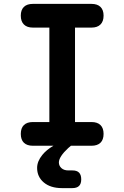

<svg xmlns="http://www.w3.org/2000/svg" viewBox="-20 -750 640 988"><path d="M366 -122H451Q481 -122 497 -106.5Q513 -91 513 -61Q513 -31 497 -15.5Q481 0 451 0H345L331 12Q308 33 295.5 52Q283 71 283 86Q283 103 296 115Q309 127 332 127H353Q376 127 387 138.5Q398 150 398 173Q398 196 386.5 207Q375 218 352 218H299Q240 218 205.5 189Q171 160 171 114Q171 80 198 47Q219 21 255 0H149Q119 0 103 -15.5Q87 -31 87 -61Q87 -91 103 -106.5Q119 -122 149 -122H234V-608H149Q119 -608 103 -624Q87 -640 87 -669.5Q87 -699 103 -714.5Q119 -730 149 -730H451Q481 -730 497 -714.5Q513 -699 513 -669.5Q513 -640 497 -624Q481 -608 451 -608H366Z"/></svg>

Font: Maple Mono Normal NL
Style: Bold
Weight: 700
Monospace: yes
Designer: subframe7536
Version: Version 7.000